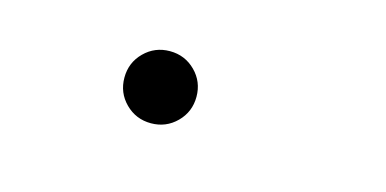

<svg xmlns="http://www.w3.org/2000/svg" viewBox="-31 -465 631 314"><g transform="rotate(15 285.0 -308.0)"><path d="M272.8 -264.8Q255 -247 229.5 -247Q204 -247 186.2 -264.8Q168.5 -282.5 168.5 -308Q168.5 -333.5 186.2 -351.2Q204 -369 229.5 -369Q255 -369 272.8 -351.2Q290.5 -333.5 290.5 -308Q290.5 -282.5 272.8 -264.8Z"/></g></svg>

Font: League Mono Narrow UltraLight
Style: Regular
Weight: 200
Width: 3
Designer: Tyler Finck
Foundry: The League of Moveable Type / Tyler Finck
Version: Version 2.210